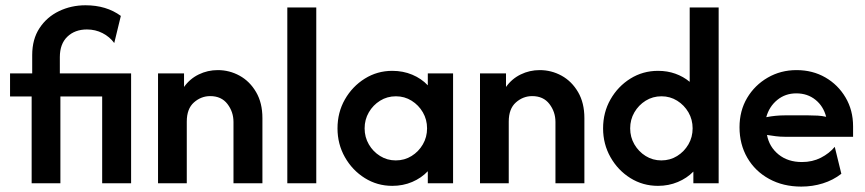

<svg xmlns="http://www.w3.org/2000/svg" viewBox="-20 -695 3278 728"><path d="M100 0V-329.2H18.1V-416.7H102.1V-486.1Q102.1 -546.5 129.9 -588.5Q157.6 -630.6 203.8 -652.8Q250 -675 304.2 -675Q383.3 -675 438.2 -634.7L413.2 -531.9Q395.8 -555.6 368.8 -569.4Q341.7 -583.3 309.7 -583.3Q263.9 -583.3 235.4 -555.9Q206.9 -528.5 206.9 -478.5V-416.7H477.1V0H367.4V-329.2H209V0Z M579.2 0V-416.7H677.8V-365.3Q700 -396.5 733.7 -412.8Q767.4 -429.2 805.6 -429.2Q850 -429.2 888.5 -408Q927.1 -386.8 951 -345.8Q975 -304.9 975 -247.2V0H865.3V-232.6Q865.3 -270.8 842.4 -300.7Q819.4 -330.6 777.1 -330.6Q742.4 -330.6 715.3 -306.6Q688.2 -282.6 688.2 -234V0Z M1069.4 0V-666.7H1179.2V0Z M1467.4 9.7Q1410.4 9.7 1363.2 -19.8Q1316 -49.3 1287.8 -99Q1259.7 -148.6 1259.7 -208.3Q1259.7 -268.8 1287.8 -318.1Q1316 -367.4 1363.2 -396.9Q1410.4 -426.4 1467.4 -426.4Q1508.3 -426.4 1543.1 -411.8Q1577.8 -397.2 1602.1 -371.5V-416.7H1697.9V0H1602.1V-45.8Q1577.8 -20.1 1543.1 -5.2Q1508.3 9.7 1467.4 9.7ZM1480.6 -86.8Q1513.9 -86.8 1540.6 -103.5Q1567.4 -120.1 1583.3 -147.6Q1599.3 -175 1599.3 -208.3Q1599.3 -241.7 1583.3 -269.1Q1567.4 -296.5 1540.6 -313.2Q1513.9 -329.9 1481.2 -329.9Q1447.9 -329.9 1421.2 -313.2Q1394.4 -296.5 1378.5 -269.1Q1362.5 -241.7 1362.5 -208.3Q1362.5 -175 1378.5 -147.6Q1394.4 -120.1 1421.2 -103.5Q1447.9 -86.8 1480.6 -86.8Z M1800 0V-416.7H1898.6V-365.3Q1920.8 -396.5 1954.5 -412.8Q1988.2 -429.2 2026.4 -429.2Q2070.8 -429.2 2109.4 -408Q2147.9 -386.8 2171.9 -345.8Q2195.8 -304.9 2195.8 -247.2V0H2086.1V-232.6Q2086.1 -270.8 2063.2 -300.7Q2040.3 -330.6 1997.9 -330.6Q1963.2 -330.6 1936.1 -306.6Q1909 -282.6 1909 -234V0Z M2475 9.7Q2417.4 9.7 2370.1 -19.8Q2322.9 -49.3 2294.8 -99Q2266.7 -148.6 2266.7 -208.3Q2266.7 -268.8 2294.8 -318.1Q2322.9 -367.4 2370.1 -396.9Q2417.4 -426.4 2475 -426.4Q2510.4 -426.4 2540.6 -415.6Q2570.8 -404.9 2595.1 -384.7V-666.7H2704.9V0H2609V-44.4Q2584.7 -19.4 2550 -4.9Q2515.3 9.7 2475 9.7ZM2487.5 -86.8Q2520.8 -86.8 2547.6 -103.5Q2574.3 -120.1 2590.3 -147.6Q2606.2 -175 2606.2 -208.3Q2606.2 -241.7 2590.3 -269.1Q2574.3 -296.5 2547.6 -313.2Q2520.8 -329.9 2488.2 -329.9Q2454.9 -329.9 2428.1 -313.2Q2401.4 -296.5 2385.4 -269.1Q2369.4 -241.7 2369.4 -208.3Q2369.4 -175 2385.4 -147.6Q2401.4 -120.1 2428.1 -103.5Q2454.9 -86.8 2487.5 -86.8Z M3018.1 12.5Q2949.3 12.5 2896.2 -16.7Q2843.1 -45.8 2813.5 -96.9Q2784 -147.9 2784 -212.5Q2784 -275 2812.8 -323.6Q2841.7 -372.2 2891 -400.7Q2940.3 -429.2 3000 -429.2Q3061.1 -429.2 3109.4 -401.4Q3157.6 -373.6 3186.1 -325.3Q3214.6 -277.1 3214.6 -216V-176.4H2955.6Q2938.2 -176.4 2921.5 -178.5Q2904.9 -180.6 2888.2 -183.3Q2896.5 -138.2 2931.9 -109.4Q2967.4 -80.6 3020.8 -80.6Q3060.4 -80.6 3092.4 -96.9Q3124.3 -113.2 3145.1 -138.2L3170.1 -36.1Q3138.9 -11.8 3100 0.3Q3061.1 12.5 3018.1 12.5ZM2885.4 -250.7Q2920.8 -257.6 2955.6 -257.6H3045.1Q3063.9 -257.6 3080.6 -256.6Q3097.2 -255.6 3112.5 -252.1Q3102.1 -292.4 3071.9 -316.7Q3041.7 -341 2999.3 -341Q2957.6 -341 2927.1 -316Q2896.5 -291 2885.4 -250.7Z"/></svg>

Font: Afacad SemiBold
Style: Regular
Weight: 600
Designer: Kristian Moeller
Foundry: Dicotype
Version: Version 1.000